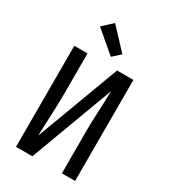

<svg xmlns="http://www.w3.org/2000/svg" viewBox="-234 -1099 1068 1210"><g transform="rotate(30 300.0 -494.0)"><path d="M85 0V-735H181V-441Q181 -363 177 -286Q173 -209 171 -131L396 -735H515V0H419V-294Q419 -372 423 -449Q427 -526 429 -604L204 0ZM319 -790 164 -922 236 -988 374 -840Z"/></g></svg>

Font: Iosevka Curly Medium Extended
Style: Regular
Weight: 500
Width: 7
Monospace: yes
Designer: Belleve Invis
Foundry: Belleve Invis
Version: Version 11.1.0; ttfautohint (v1.8.3)